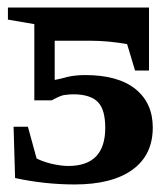

<svg xmlns="http://www.w3.org/2000/svg" viewBox="-20 -479 425 509"><path d="M71 -415 1 -427V-459H375V-292H338L317 -362Q267 -371 220 -371H125V-267Q130 -268 141 -270.5Q152 -273 158 -275Q180 -280 206 -280Q293 -280 339 -243Q385 -206 385 -141Q385 -68 331 -29Q277 10 178 10Q99 10 20 -7L16 -143H54L77 -59Q92 -51 116 -45Q142 -39 161 -39Q259 -39 259 -140Q259 -188 240 -208Q220 -229 174 -229Q164 -229 150 -227Q141 -226 117 -213H71Z"/></svg>

Font: Libra Serif Modern
Style: Bold
Weight: 700
Designer: Stefan Peev, Context Ltd
Foundry: Ascender Corporation
Version: Version 1.000